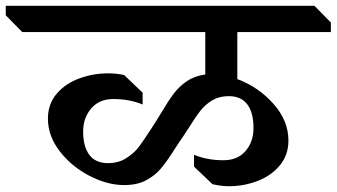

<svg xmlns="http://www.w3.org/2000/svg" viewBox="-67 -806 1166 665"><path d="M755 -532Q828 -505 880 -446.5Q932 -388 932 -319Q932 -269 902 -233Q872 -197 824.5 -179Q777 -161 726 -161Q700 -161 669 -168L605 -229V-270Q650 -251 707 -251Q756 -251 783.5 -283Q811 -315 811 -363Q811 -416 789.5 -444.5Q768 -473 725 -473Q693 -473 669 -459Q645 -445 628 -423.5Q611 -402 588 -365L565 -330Q555 -316 537 -288Q511 -247 490.5 -222.5Q470 -198 439 -181.5Q408 -165 363 -165Q305 -165 243 -197Q181 -229 140 -282Q99 -335 99 -395Q99 -446 129.5 -481.5Q160 -517 208 -534.5Q256 -552 307 -552Q337 -552 363 -546L427 -485V-444Q382 -463 325 -463Q277 -463 249 -430.5Q221 -398 221 -351Q221 -298 242.5 -269.5Q264 -241 307 -241Q344 -241 371.5 -259Q399 -277 414.5 -298Q430 -319 458 -362Q466 -374 475.5 -389.5Q485 -405 490 -413Q516 -457 535 -482Q554 -507 580.5 -525Q607 -543 644 -548V-695H10L-47 -753V-786H1022L1079 -728V-695H755Z"/></svg>

Font: Inknut Antiqua Light
Style: Regular
Weight: 300
Designer: Claus Eggers Sørensen
Foundry: Claus Eggers Sørensen
Version: Version 1.003; ttfautohint (v1.8.2) -l 8 -r 50 -G 200 -x 14 